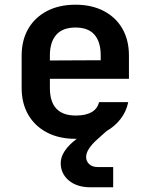

<svg xmlns="http://www.w3.org/2000/svg" viewBox="-20 -580 640 816"><path d="M365 216Q307 216 272.5 187Q238 158 238 113Q238 62 306 10H301Q231 10 179.5 -17Q128 -44 100 -92.5Q72 -141 72 -206V-344Q72 -409 100 -457.5Q128 -506 179.5 -533Q231 -560 301 -560Q370 -560 421.5 -533Q473 -506 500.5 -457.5Q528 -409 528 -344V-245H192V-206Q192 -89 302 -89Q387 -89 401 -146H525Q517 -106 492.5 -74.5Q468 -43 433 -23L396 10Q346 54 346 87Q346 105 359 117.5Q372 130 396 130H461V216ZM192 -344V-323L408 -324V-345Q408 -402 381.5 -432.5Q355 -463 301 -463Q246 -463 219 -432Q192 -401 192 -344Z"/></svg>

Font: Tiny
Style: Bold
Weight: 700
Monospace: yes
Designer: Philipp Nurullin, Konstantin Bulenkov
Foundry: JetBrains
Version: Version 2.251; ttfautohint (v1.8.4.7-5d5b)